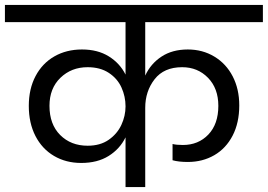

<svg xmlns="http://www.w3.org/2000/svg" viewBox="-47 -760 1088 780"><path d="M543 -670V-453Q565 -501 609 -530Q653 -559 716 -559Q776 -559 824 -530Q872 -501 898.5 -449.5Q925 -398 925 -332Q925 -261 898 -209Q871 -157 823.5 -129.5Q776 -102 716 -102Q679 -102 654 -109V-175Q670 -171 696 -171Q759 -171 799.5 -213.5Q840 -256 840 -330Q840 -401 798 -444Q756 -487 693 -487Q619 -487 581 -438Q543 -389 543 -322V0H463V-202Q440 -155 394.5 -126.5Q349 -98 283 -98Q221 -98 172.5 -126.5Q124 -155 97 -207.5Q70 -260 70 -330Q70 -399 97.5 -451Q125 -503 174 -531Q223 -559 286 -559Q350 -559 395 -531Q440 -503 463 -457V-670H-27V-740H1021V-670ZM309 -168Q360 -168 394.5 -192Q429 -216 446 -252.5Q463 -289 463 -328Q463 -368 446.5 -404.5Q430 -441 395 -464Q360 -487 309 -487Q243 -487 198.5 -444Q154 -401 154 -330Q154 -255 197.5 -211.5Q241 -168 309 -168Z"/></svg>

Font: DVN-Poppins
Style: Regular
Weight: 400
Designer: Ninad Kale (Devanagari), Jonny Pinhorn (Latin)
Foundry: Indian Type Foundry
Version: 4.004